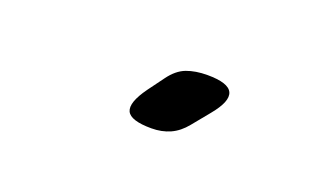

<svg xmlns="http://www.w3.org/2000/svg" viewBox="-31 -909 663 388"><g transform="rotate(20 300.0 -715.0)"><path d="M298.6 -645Q253.6 -645 245.8 -661.9Q238.1 -678.8 264.1 -715L289.3 -749.2Q304.9 -770.6 324 -777.8Q343.2 -785 368.6 -785Q413.9 -785 421.8 -767.6Q429.7 -750.2 401.3 -715.8L371 -678.8Q356.8 -661.2 338.9 -653.1Q320.9 -645 298.6 -645Z"/></g></svg>

Font: Maple Mono
Style: Regular
Weight: 400
Monospace: yes
Designer: subframe7536
Version: Version 7.300